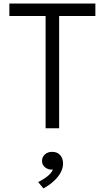

<svg xmlns="http://www.w3.org/2000/svg" viewBox="-20 -720 588 1078"><path d="M236 0V-630H32.5V-700H515.5V-630H312V0ZM224 338 194 302Q224 288 247 269.2Q270 250.5 277 232Q260.5 233.5 246.5 227.5Q232.5 221.5 224.2 210Q216 198.5 216 184Q216 161.5 232 147Q248 132.5 273 132.5Q300.5 132.5 317.2 150.2Q334 168 334 198.5Q334 223 321.2 247.5Q308.5 272 283.8 295.2Q259 318.5 224 338Z"/></svg>

Font: Geologica Cursive ExtraLight
Style: Regular
Weight: 250
Designer: Sindre Bremnes, Frode Helland
Foundry: Monokrom Skriftforlag AS
Version: Version 1.010;gftools[0.9.28]